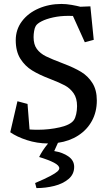

<svg xmlns="http://www.w3.org/2000/svg" viewBox="-20 -713 558 977"><path d="M274.9 13.7 255.9 55.7Q298.8 62.5 328.1 83Q357.4 103.5 357.4 136.2Q357.4 173.8 328.6 198Q299.8 222.2 255.9 233.2Q211.9 244.1 165.5 244.1L158.7 218.3Q209.5 196.8 236.3 182.4Q263.2 168 272.5 159.2Q281.7 150.4 281.7 143.1Q281.7 128.9 254.6 114.7Q227.5 100.6 179.2 85.9Q194.3 54.2 224.6 17.1Q168 16.6 116.9 0Q65.9 -16.6 32.2 -40L68.8 -197.8L120.1 -184.1L130.4 -54.2Q149.4 -52.7 171.9 -52.7Q231 -52.7 284.9 -65.2Q338.9 -77.6 356 -102.1Q363.3 -112.8 367.7 -132.3Q372.1 -151.9 372.1 -172.9Q372.1 -213.4 354.5 -238.5Q336.9 -263.7 310.3 -278.1Q283.7 -292.5 234.4 -311.5Q180.2 -332 143.6 -354.5Q106.9 -377 83.5 -414.3Q60.1 -451.7 60.1 -508.3Q60.1 -563 91.8 -605Q123.5 -647 176.8 -669.9Q230 -692.9 292.5 -692.9Q317.4 -692.9 345 -688Q372.6 -683.1 388.7 -678.7L439.9 -680.7L457 -510.3L411.6 -498L351.1 -631.8Q343.8 -632.3 328.1 -632.3Q286.6 -632.3 251 -624.5Q215.3 -616.7 191.9 -604.7Q168.5 -592.8 161.6 -580.1Q156.2 -570.8 153.6 -554.9Q150.9 -539.1 150.9 -523.9Q150.9 -486.3 167.7 -463.6Q184.6 -440.9 213.6 -426.5Q242.7 -412.1 303.2 -389.2Q357.4 -368.7 392.8 -347.2Q428.2 -325.7 450.4 -290.3Q472.7 -254.9 472.7 -201.7Q472.7 -144 448 -98.4Q423.3 -52.7 378.4 -23.7Q333.5 5.4 274.9 13.7Z"/></svg>

Font: Vesper Libre
Style: Regular
Weight: 400
Designer: Robert Keller & Kimya Gandhi
Foundry: Mota Italic
Version: Version 1.058